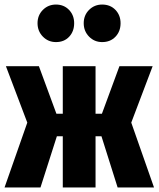

<svg xmlns="http://www.w3.org/2000/svg" viewBox="-31 -824 697 844"><path d="M640 -533 546 -285 646 0H486L415 -225H389V0H245V-225H219L147 0H-11L89 -285L-5 -533H140L217 -324H245V-533H389V-324H417L494 -533ZM295 -722Q295 -686 273 -662.5Q251 -639 215 -639Q181 -639 157.5 -663Q134 -687 134 -722Q134 -757 157.5 -780.5Q181 -804 215 -804Q250 -804 272.5 -780.5Q295 -757 295 -722ZM499 -722Q499 -686 476.5 -662.5Q454 -639 418 -639Q384 -639 360.5 -663Q337 -687 337 -722Q337 -757 360.5 -780.5Q384 -804 418 -804Q454 -804 476.5 -780.5Q499 -757 499 -722Z"/></svg>

Font: Fira Sans Extra Condensed ExtraBold
Style: Regular
Weight: 800
Width: 1
Designer: Carrois Corporate & Edenspiekermann AG
Foundry: Carrois Corporate GbR & Edenspiekermann AG
Version: Version 4.203